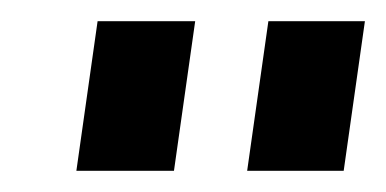

<svg xmlns="http://www.w3.org/2000/svg" viewBox="-20 -769 364 181"><path d="M164 -749 144 -608H52L72 -749ZM324 -749 304 -608H213L233 -749Z"/></svg>

Font: Pathway Extreme Condensed
Style: Bold Italic
Weight: 700
Width: 3
Italic angle: -8°
Version: Version 1.001;gftools[0.9.26]